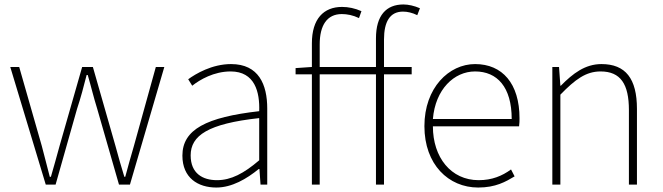

<svg xmlns="http://www.w3.org/2000/svg" viewBox="-20 -827 2969 860"><path d="M185 0H229L325 -339C342 -390 355 -440 368 -491H373C388 -440 399 -392 415 -341L513 0H562L716 -527H678L580 -174C566 -125 553 -81 541 -35H537C523 -81 510 -125 497 -174L396 -527H348L247 -174C234 -125 221 -81 208 -35H203C192 -81 179 -125 167 -174L66 -527H26Z M949 13C1019 13 1085 -26 1139 -70H1142L1147 0H1177V-341C1177 -448 1139 -540 1015 -540C929 -540 856 -496 823 -472L841 -443C875 -470 938 -507 1013 -507C1122 -507 1144 -414 1141 -329C904 -302 797 -247 797 -130C797 -30 867 13 949 13ZM952 -20C888 -20 834 -50 834 -131C834 -220 912 -273 1141 -298V-109C1072 -50 1015 -20 952 -20Z M1664 0H1700V-494H1824V-527H1700V-650C1700 -729 1726 -775 1785 -775C1805 -775 1827 -770 1849 -759L1861 -790C1836 -801 1809 -807 1787 -807C1710 -807 1664 -758 1664 -655V-527H1412V-628C1412 -714 1445 -764 1511 -764C1535 -764 1561 -759 1588 -746L1599 -777C1570 -790 1540 -796 1512 -796C1430 -796 1377 -743 1377 -633V-527L1304 -522V-494H1377V0H1412V-494H1664Z M2122 13C2200 13 2245 -13 2285 -37L2269 -68C2229 -39 2184 -20 2124 -20C2000 -20 1919 -122 1919 -261H2305C2307 -275 2307 -286 2307 -297C2307 -453 2230 -540 2108 -540C1991 -540 1881 -434 1881 -262C1881 -90 1989 13 2122 13ZM1919 -294C1930 -427 2014 -507 2108 -507C2207 -507 2272 -437 2272 -294Z M2454 0H2490V-403C2557 -472 2605 -507 2670 -507C2760 -507 2797 -450 2797 -334V0H2833V-339C2833 -475 2782 -540 2674 -540C2601 -540 2546 -498 2492 -443H2490L2484 -527H2454Z"/></svg>

Font: Source Han Sans JP ExtraLight
Style: Regular
Weight: 250
Designer: Ryoko NISHIZUKA 西塚涼子 (kana, bopomofo & ideographs); Paul D. Hunt (Latin, Greek & Cyrillic); Sandoll Communications 산돌커뮤니
Foundry: Adobe
Version: Version 2.001;hotconv 1.0.107;makeotfexe 2.5.65593